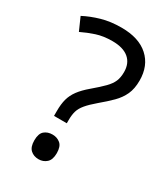

<svg xmlns="http://www.w3.org/2000/svg" viewBox="-183 -810 799 911"><g transform="rotate(30 217.0 -355.0)"><path d="M140 -228Q140 -266 147.5 -293.5Q155 -321 173.5 -346Q192 -371 224 -398Q263 -431 284.5 -453Q306 -475 315 -496Q324 -517 324 -547Q324 -595 293 -621Q262 -647 203 -647Q154 -647 116 -634.5Q78 -622 43 -605L12 -675Q52 -696 100.5 -710Q149 -724 209 -724Q304 -724 356 -677Q408 -630 408 -549Q408 -504 393.5 -472.5Q379 -441 352.5 -414.5Q326 -388 290 -358Q257 -330 239.5 -309Q222 -288 216 -267.5Q210 -247 210 -218V-201H140ZM117 -54Q117 -91 134.5 -106Q152 -121 179 -121Q204 -121 222 -106Q240 -91 240 -54Q240 -18 222 -2Q204 14 179 14Q152 14 134.5 -2Q117 -18 117 -54Z"/></g></svg>

Font: Noto Sans New Tai Lue
Style: Regular
Weight: 400
Designer: Monotype Design Team
Foundry: Monotype Imaging Inc.
Version: Version 2.003